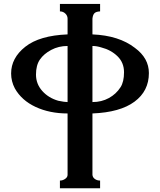

<svg xmlns="http://www.w3.org/2000/svg" viewBox="-20 -582 836 1003"><path d="M284.2 -55.7Q317.4 -48.8 333 -48.8V-341.8Q286.1 -341.8 247.6 -321.3Q209 -300.8 188.5 -271Q168 -241.2 168 -192.4Q168 -143.6 200.7 -106.9Q233.4 -70.3 284.2 -55.7ZM609.4 -126Q627.9 -154.3 627.9 -204.6Q627.9 -254.9 593.8 -288.1Q559.6 -321.3 509.8 -334Q485.4 -341.8 462.9 -341.8V-48.8Q510.7 -48.8 548.8 -69.8Q586.9 -90.8 609.4 -126ZM293 361.3Q307.6 361.3 320.3 352.5Q333 343.8 333 331.1V10.7Q239.3 10.7 166 -23.4Q92.8 -57.6 57.6 -120.1Q38.1 -157.2 38.1 -198.2Q38.1 -279.3 112.3 -337.9Q186.5 -396.5 333 -402.3V-484.4Q333 -500 321.3 -511.2Q309.6 -522.5 293 -522.5V-561.5H502.9V-522.5Q481.4 -521.5 473.1 -512.7Q464.8 -503.9 462.9 -484.4V-402.3Q601.6 -396.5 684.6 -332Q757.8 -278.3 757.8 -200.2Q757.8 -106.4 682.6 -50.8Q607.4 4.9 462.9 10.7V331.1Q463.9 344.7 475.6 353Q487.3 361.3 502.9 361.3V401.4H293Z"/></svg>

Font: Menaion Unicode
Style: Regular
Weight: 400
Designer: Aleksandr Andreev
Foundry: Ponomar Technologies, Inc.
Version: 2.0